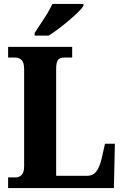

<svg xmlns="http://www.w3.org/2000/svg" viewBox="-20 -951 626 971"><path d="M21 0V-54H63Q77 -54 89.5 -66.5Q102 -79 102 -111V-601Q102 -635 89 -647.5Q76 -660 57 -660H21V-714H345V-660H306Q282 -660 273 -647.5Q264 -635 264 -604V-62H423Q449 -62 466 -82.5Q483 -103 494 -149L511 -224H561L556 0ZM155 -784Q168 -805 185.5 -830.5Q203 -856 219 -882.5Q235 -909 245 -931H402V-921Q394 -908 374 -888.5Q354 -869 328 -847Q302 -825 275.5 -805Q249 -785 226 -771H155Z"/></svg>

Font: Noto Serif Thai Condensed ExtraBold
Style: Regular
Weight: 800
Width: 3
Designer: Monotype Design Team
Foundry: Monotype Imaging Inc.
Version: Version 2.002; ttfautohint (v1.8.4.7-5d5b)